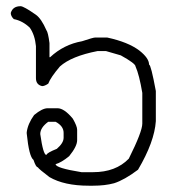

<svg xmlns="http://www.w3.org/2000/svg" viewBox="-20 -590 558 610"><path d="M45.4 -570.3Q55.2 -570.3 94.2 -543Q111.3 -530.8 127.4 -494.1Q132.8 -487.3 137.2 -453.1V-408.2H139.2Q182.6 -448.7 240.7 -459Q275.9 -470.7 281.7 -470.7H320.8Q386.7 -456.5 422.4 -429.7Q453.6 -405.3 453.6 -384.8Q459.5 -384.8 475.1 -300.8V-205.1Q470.7 -139.2 418.5 -50.8Q375 -18.1 342.3 -7.8Q313.5 0 275.9 0H262.2Q184.1 0 137.2 -27.3Q103.5 -52.7 100.1 -58.6Q94.2 -58.6 86.4 -82Q72.3 -92.3 64.9 -166V-169.9Q68.4 -196.8 88.4 -224.6Q114.3 -246.1 131.3 -246.1H162.6Q184.1 -246.1 211.4 -212.9Q225.1 -189 225.1 -177.7V-144.5Q225.1 -125 199.7 -93.8Q175.3 -73.7 156.7 -68.4Q156.7 -56.2 238.8 -43H275.9Q347.7 -43 389.2 -85.9Q432.1 -171.9 432.1 -197.3V-294.9Q422.4 -352.5 410.6 -378.9Q410.6 -388.2 363.8 -414.1L316.9 -427.7H289.6Q207 -411.6 170.4 -378.9Q140.6 -343.8 133.3 -324.2Q121.6 -316.4 113.8 -316.4Q94.2 -320.8 94.2 -341.8V-443.4Q90.8 -479 74.7 -502Q51.8 -523.9 23.9 -529.3Q14.2 -538.6 14.2 -548.8Q20.5 -570.3 45.4 -570.3ZM107.9 -164.1Q117.2 -97.7 127.4 -97.7Q128.9 -104.5 160.6 -117.2Q182.1 -135.7 182.1 -152.3V-168Q182.1 -189.5 156.7 -203.1H133.3Q107.9 -184.6 107.9 -164.1Z"/></svg>

Font: CEF Fonts CJK
Style: Regular
Weight: 400
Designer: PartyBoss (派对大魔王)
Version: Release 2.25